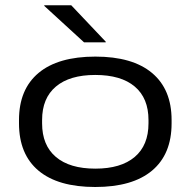

<svg xmlns="http://www.w3.org/2000/svg" viewBox="-20 -714 742 748"><path d="M351 14.5Q206 14.5 130 -49.2Q54 -113 54 -233.5V-246.5Q54 -366 130.2 -429.8Q206.5 -493.5 351.5 -493.5Q496 -493.5 572.2 -429.8Q648.5 -366 648.5 -246.5V-233.5Q648.5 -113 572.2 -49.2Q496 14.5 351 14.5ZM351.5 -57Q451 -57 504.8 -102.5Q558.5 -148 558.5 -233.5V-246.5Q558.5 -331.5 505 -376.8Q451.5 -422 351 -422Q251.5 -422 197.8 -376.8Q144 -331.5 144 -246.5V-233.5Q144 -148 197.8 -102.5Q251.5 -57 351.5 -57ZM257.5 -693.5 392 -551.5V-549H307.5L152.5 -691V-693.5Z"/></svg>

Font: Anek Gujarati Expanded
Style: Regular
Weight: 400
Width: 7
Designer: Mrunmayee Ghaisas (Gujarati), Yesha Goshar (Latin)
Foundry: Ek Type
Version: Version 1.003